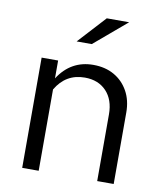

<svg xmlns="http://www.w3.org/2000/svg" viewBox="-80 -772 713 837"><g transform="rotate(10 276.0 -353.0)"><path d="M75 0V-488H148V-409Q204 -496 303 -496Q356 -496 395.5 -473.5Q435 -451 457.5 -410.5Q480 -370 480 -316V0H407V-295Q407 -360 371.5 -397.5Q336 -435 276 -435Q192 -435 148 -360V0ZM213 -584 325 -706H424L280 -584Z"/></g></svg>

Font: Red Hat Text VF
Style: Regular
Weight: 400
Designer: Pentagram, MCKL
Foundry: Pentagram, MCKL
Version: Version 1.023